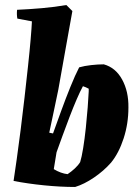

<svg xmlns="http://www.w3.org/2000/svg" viewBox="-20 -732 553 764"><path d="M279 12Q221 12 156 5.5Q91 -1 34 -12Q39 -45 46.5 -98Q54 -151 62 -214Q70 -277 77.5 -343Q85 -409 91.5 -469Q98 -529 102 -576Q106 -623 107 -647L49 -658Q46 -675 48 -693Q95 -695 146.5 -699.5Q198 -704 244 -712L268 -688Q254 -611 240 -532Q226 -453 212 -375Q203 -332 194 -289Q185 -246 176 -204L191 -201Q205 -240 223 -289.5Q241 -339 260 -386Q279 -433 295 -464Q316 -470 343 -473Q370 -476 393 -476Q440 -463 466 -415.5Q492 -368 491 -304Q491 -240 472 -181.5Q453 -123 422 -85Q393 -52 354 -25.5Q315 1 279 12ZM249 -39Q264 -49 277.5 -61.5Q291 -74 299 -87Q305 -106 311 -143Q317 -180 321.5 -223Q326 -266 329 -305Q332 -344 333 -368V-379Q322 -385 310 -389Q299 -369 285 -336.5Q271 -304 256.5 -266Q242 -228 228.5 -191Q215 -154 205 -126L194 -59Q222 -42 249 -39Z"/></svg>

Font: Labrada ExtraBold
Style: Italic
Weight: 800
Italic angle: -7°
Designer: Mercedes Jáuregui
Foundry: Omnibus-Type Team
Version: Version 1.000; ttfautohint (v1.8.4.7-5d5b)